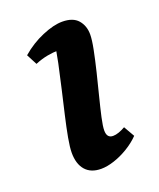

<svg xmlns="http://www.w3.org/2000/svg" viewBox="-98 -525 497 600"><g transform="rotate(-20 151.0 -225.0)"><path d="M136.9 12Q102.9 12 84.9 -8.6Q66.9 -29.2 66.9 -66.6Q66.9 -84.6 72.5 -115.4Q78.1 -146.2 87 -184.7Q95.9 -223.2 105.4 -264.2Q115 -305.2 123.2 -344.1Q131.3 -382.9 135 -414.1L179.1 -374Q172.4 -377.9 161.9 -379.8Q151.4 -381.8 137.7 -381.8Q120.1 -381.8 100 -378.1Q80 -374.4 58.5 -365.5L40.1 -400.8Q73.3 -429.5 111.8 -445.7Q150.3 -462 178.6 -462Q214.4 -462 231.1 -442.7Q247.7 -423.4 247.7 -394.9Q247.7 -376.8 241.4 -345.5Q235.2 -314.3 226.2 -277.2Q217.2 -240.2 207.9 -204Q198.7 -167.8 192.4 -139.4Q186.2 -110.9 186.2 -97.4Q186.2 -72 206.7 -72Q215.9 -72 226.5 -75.8Q237.1 -79.6 247.9 -85.8L268.5 -49.8Q251.1 -31.9 227.8 -17.8Q204.5 -3.7 180.7 4.1Q156.8 12 136.9 12Z"/></g></svg>

Font: Petrona
Style: Italic
Weight: 400
Italic angle: -9°
Designer: Ringo R. Seeber
Foundry: Ringo R. Seeber
Version: Version 2.001; ttfautohint (v1.8.3)